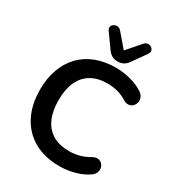

<svg xmlns="http://www.w3.org/2000/svg" viewBox="-222 -1082 1123 1225"><g transform="rotate(30 340.0 -469.5)"><path d="M405 10Q295 10 216.5 -34.5Q138 -79 96 -160.5Q54 -242 54 -353Q54 -436 78 -502.5Q102 -569 147 -616.5Q192 -664 257.5 -689.5Q323 -715 405 -715Q460 -715 513 -701Q566 -687 606 -661Q627 -648 634 -629.5Q641 -611 637 -593.5Q633 -576 620.5 -564Q608 -552 589.5 -550.5Q571 -549 549 -563Q518 -583 482 -592Q446 -601 409 -601Q338 -601 289 -572Q240 -543 215 -488Q190 -433 190 -353Q190 -274 215 -218Q240 -162 289 -133Q338 -104 409 -104Q447 -104 484 -113.5Q521 -123 554 -143Q576 -156 593.5 -154.5Q611 -153 623 -142Q635 -131 639 -114.5Q643 -98 637 -80.5Q631 -63 613 -50Q573 -21 517.5 -5.5Q462 10 405 10ZM392 -754Q370 -754 351.5 -763.5Q333 -773 319 -793L246 -895Q236 -909 239.5 -922Q243 -935 255 -942.5Q267 -950 281.5 -948.5Q296 -947 308 -933L392 -835L477 -933Q489 -947 503.5 -948.5Q518 -950 529.5 -942.5Q541 -935 544.5 -922.5Q548 -910 538 -895L466 -793Q452 -773 433.5 -763.5Q415 -754 392 -754Z"/></g></svg>

Font: Nunito ExtraLight
Style: Regular
Weight: 200
Designer: Vernon Adams
Foundry: Vernon Adams
Version: Version 3.602